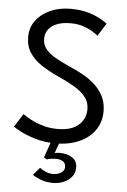

<svg xmlns="http://www.w3.org/2000/svg" viewBox="-59 -715 642 970"><g transform="rotate(5 262.0 -230.0)"><path d="M258.1 -672Q314.6 -672 355 -659Q395.5 -645.9 418.9 -631.5Q442.4 -617.1 446.5 -612.6L406.1 -548.4Q398.4 -555.1 379.6 -567.2Q360.7 -579.4 331.9 -589.4Q303.1 -599.3 265.3 -599.3Q207 -599.3 173.1 -575.4Q139.1 -551.6 139.1 -508.4Q139.1 -479.2 157 -457.2Q174.9 -435.3 207 -417.1Q239 -398.9 281 -380.4Q315.2 -365.8 348.6 -347.3Q382.1 -328.8 409.6 -303.8Q437.1 -278.9 453.7 -245.9Q470.3 -212.9 470.3 -169.6Q470.3 -127.8 453.2 -94.2Q436.2 -60.6 405.5 -36.8Q374.9 -13 333.8 -0.5Q292.8 12 244.8 12Q185.2 12 137.1 -2.9Q88.9 -17.9 59.4 -34.1Q29.9 -50.4 25.8 -54.1L68.9 -121.3Q75.1 -116.4 90.8 -106.6Q106.6 -96.8 130 -86.3Q153.4 -75.9 183.1 -68.6Q212.7 -61.4 246.6 -61.4Q316.3 -61.4 352.2 -93.1Q388.1 -124.8 388.1 -173.6Q388.1 -211.3 365.1 -238.4Q342.1 -265.5 304.8 -286.7Q267.4 -307.9 223.6 -327.4Q178.4 -348.2 140.7 -372.7Q103.1 -397.1 80.5 -430.9Q57.9 -464.6 57.9 -512.5Q57.9 -559.6 84.8 -595.6Q111.6 -631.6 157.2 -651.8Q202.8 -672 258.1 -672ZM228.7 -21 266.2 -5.4 242.4 60.9Q265.9 55.5 292.6 60Q319.3 64.5 338.2 79.9Q357.1 95.4 357.1 123.2Q357.1 152.4 341 172.2Q324.8 192.1 299.6 202.1Q274.4 212.2 247.6 212.2Q212 212.2 183.8 201.2Q155.6 190.3 143 180.1L175.8 141.6Q185.1 149.7 203.6 158.4Q222.1 167 242.7 167Q267.6 167 284.4 156.1Q301.1 145.1 301.1 127Q301.1 107.8 287.4 98.7Q273.7 89.6 252.4 89.6Q236.9 89.6 224.3 91.8Q211.6 94.1 205.9 96.6L190.6 87.6Z"/></g></svg>

Font: League Spartan Extralight
Style: Regular
Weight: 200
Foundry: The League of Moveable Type
Version: Version 2.300; ttfautohint (v1.8.3)